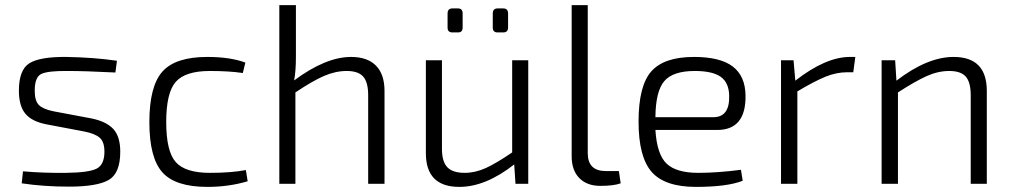

<svg xmlns="http://www.w3.org/2000/svg" viewBox="-20 -720 3966 752"><path d="M310 -205 162 -233Q105 -244 79.5 -274.5Q54 -305 54 -365Q54 -447 95.5 -472.5Q137 -498 240 -497Q350 -495 438 -482L432 -436Q312 -442 248 -442Q168 -443 142 -430.5Q116 -418 116 -365Q116 -324 133 -308Q150 -292 190 -284L339 -256Q397 -244 424 -214.5Q451 -185 451 -126Q451 -41 405.5 -15Q360 11 250 11Q151 11 65 -2L70 -49Q149 -42 239 -43Q328 -44 358.5 -59.5Q389 -75 389 -126Q389 -165 370 -181Q351 -197 310 -205Z M943 -54 950 -10Q876 12 792 12Q667 12 616 -45Q565 -102 565 -242Q565 -382 616 -439.5Q667 -497 792 -497Q881 -497 941 -475L931 -434Q878 -442 802 -442Q706 -442 668.5 -399.5Q631 -357 631 -242Q631 -127 668.5 -85Q706 -43 802 -43Q886 -43 943 -54Z M1139 -700V-499Q1139 -441 1132 -405Q1256 -497 1355 -497Q1419 -497 1452.5 -463Q1486 -429 1486 -364V0H1422V-347Q1422 -398 1402.5 -420Q1383 -442 1338 -442Q1294 -442 1249 -422.5Q1204 -403 1137 -358V0H1074V-700Z M1774 -593H1752Q1733 -593 1733 -612V-667Q1733 -687 1752 -687H1774Q1792 -687 1792 -667V-612Q1792 -593 1774 -593ZM1951 -593H1929Q1910 -593 1910 -612V-667Q1910 -687 1929 -687H1951Q1970 -687 1970 -667V-612Q1970 -593 1951 -593ZM2049 -484V0H1999L1994 -76Q1882 12 1779 12Q1648 12 1648 -120V-484H1711V-137Q1711 -87 1732 -65Q1753 -43 1800 -43Q1841 -43 1882 -61.5Q1923 -80 1986 -123V-484Z M2282 -700V-120Q2282 -50 2353 -50H2404L2411 -2Q2384 8 2331 8Q2279 8 2249 -22.5Q2219 -53 2219 -108V-700Z M2789 -211H2547Q2553 -115 2591 -79Q2629 -43 2715 -43Q2790 -43 2882 -55L2889 -12Q2828 12 2706 12Q2584 12 2532.5 -46.5Q2481 -105 2481 -244Q2481 -384 2531 -440.5Q2581 -497 2698 -497Q2801 -497 2850 -459.5Q2899 -422 2900 -346Q2902 -211 2789 -211ZM2547 -261H2774Q2838 -261 2836 -345Q2835 -396 2803 -419Q2771 -442 2701 -442Q2616 -442 2582 -402.5Q2548 -363 2547 -261Z M3330 -497 3322 -437H3298Q3256 -437 3213 -419.5Q3170 -402 3103 -362V0H3039V-484H3088L3095 -404Q3214 -497 3309 -497Z M3486 -484 3491 -404Q3612 -497 3715 -497Q3845 -497 3845 -364V0H3782V-347Q3782 -398 3762.5 -420Q3743 -442 3698 -442Q3654 -442 3609.5 -422Q3565 -402 3497 -358V0H3433V-484Z"/></svg>

Font: Exo 2.0 Light
Style: Regular
Weight: 300
Designer: Natanael Gama
Version: Version 1.001;PS 001.001;hotconv 1.0.70;makeotf.lib2.5.58329